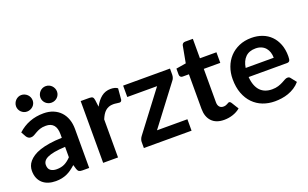

<svg xmlns="http://www.w3.org/2000/svg" viewBox="-82 -1103 2406 1498"><g transform="rotate(-20 1121.0 -354.0)"><path d="M332 -219Q278.5 -216.5 242 -209.8Q205.5 -203 183.5 -192.5Q161.5 -182 152 -168Q142.5 -154 142.5 -137.5Q142.5 -105 161.8 -91Q181 -77 212 -77Q250 -77 277.8 -90.8Q305.5 -104.5 332 -132.5ZM49 -441.5Q137.5 -522.5 262 -522.5Q307 -522.5 342.5 -507.8Q378 -493 402.5 -466.8Q427 -440.5 439.8 -404Q452.5 -367.5 452.5 -324V0H396.5Q379 0 369.5 -5.2Q360 -10.5 354.5 -26.5L343.5 -63.5Q324 -46 305.5 -32.8Q287 -19.5 267 -10.5Q247 -1.5 224.2 3.2Q201.5 8 174 8Q141.5 8 114 -0.8Q86.5 -9.5 66.5 -27Q46.5 -44.5 35.5 -70.5Q24.5 -96.5 24.5 -131Q24.5 -150.5 31 -169.8Q37.5 -189 52.2 -206.5Q67 -224 90.5 -239.5Q114 -255 148.2 -266.5Q182.5 -278 228 -285.2Q273.5 -292.5 332 -294V-324Q332 -375.5 310 -400.2Q288 -425 246.5 -425Q216.5 -425 196.8 -418Q177 -411 162 -402.2Q147 -393.5 134.8 -386.5Q122.5 -379.5 107.5 -379.5Q94.5 -379.5 85.5 -386.2Q76.5 -393 71 -402ZM218.5 -646Q218.5 -632 213 -619.8Q207.5 -607.5 197.8 -598.5Q188 -589.5 175.2 -584.2Q162.5 -579 148 -579Q134.5 -579 122.2 -584.2Q110 -589.5 100.8 -598.5Q91.5 -607.5 86 -619.8Q80.5 -632 80.5 -646Q80.5 -660.5 86 -673.2Q91.5 -686 100.8 -695.5Q110 -705 122.2 -710.5Q134.5 -716 148 -716Q162.5 -716 175.2 -710.5Q188 -705 197.8 -695.5Q207.5 -686 213 -673.2Q218.5 -660.5 218.5 -646ZM420.5 -646Q420.5 -632 415 -619.8Q409.5 -607.5 400.2 -598.5Q391 -589.5 378.2 -584.2Q365.5 -579 351 -579Q337 -579 324.5 -584.2Q312 -589.5 302.8 -598.5Q293.5 -607.5 288 -619.8Q282.5 -632 282.5 -646Q282.5 -660.5 288 -673.2Q293.5 -686 302.8 -695.5Q312 -705 324.5 -710.5Q337 -716 351 -716Q365.5 -716 378.2 -710.5Q391 -705 400.2 -695.5Q409.5 -686 415 -673.2Q420.5 -660.5 420.5 -646Z M685 -424Q709 -470 742 -496.2Q775 -522.5 820 -522.5Q855.5 -522.5 877 -507L869 -414.5Q866.5 -405.5 861.8 -401.8Q857 -398 849 -398Q841.5 -398 826.8 -400.5Q812 -403 798 -403Q777.5 -403 761.5 -397Q745.5 -391 732.8 -379.8Q720 -368.5 710.2 -352.5Q700.5 -336.5 692 -316V0H568.5V-513H641Q660 -513 667.5 -506.2Q675 -499.5 677.5 -482Z M1310 -462Q1310 -449 1305.5 -436.5Q1301 -424 1293.5 -416L1050 -95H1302.5V0H906.5V-51.5Q906.5 -60 910.5 -71.8Q914.5 -83.5 922.5 -94L1168.5 -418.5H921V-513H1310Z M1572 8Q1505 8 1469.2 -29.8Q1433.5 -67.5 1433.5 -134V-420.5H1381Q1371 -420.5 1364 -427Q1357 -433.5 1357 -446.5V-495.5L1439.5 -509L1465.5 -649Q1468 -659 1475 -664.5Q1482 -670 1493 -670H1557V-508.5H1694V-420.5H1557V-142.5Q1557 -118.5 1568.8 -105Q1580.5 -91.5 1601 -91.5Q1612.5 -91.5 1620.2 -94.2Q1628 -97 1633.8 -100Q1639.5 -103 1644 -105.8Q1648.5 -108.5 1653 -108.5Q1658.5 -108.5 1662 -105.8Q1665.5 -103 1669.5 -97.5L1706.5 -37.5Q1679.5 -15 1644.5 -3.5Q1609.5 8 1572 8Z M2099.5 -315.5Q2099.5 -339.5 2092.8 -360.8Q2086 -382 2072.5 -398Q2059 -414 2038.2 -423.2Q2017.5 -432.5 1990 -432.5Q1936.5 -432.5 1905.8 -402Q1875 -371.5 1866.5 -315.5ZM1864 -241Q1867 -201.5 1878 -172.8Q1889 -144 1907 -125.2Q1925 -106.5 1949.8 -97.2Q1974.5 -88 2004.5 -88Q2034.5 -88 2056.2 -95Q2078 -102 2094.2 -110.5Q2110.5 -119 2122.8 -126Q2135 -133 2146.5 -133Q2162 -133 2169.5 -121.5L2205 -76.5Q2184.5 -52.5 2159 -36.2Q2133.5 -20 2105.8 -10.2Q2078 -0.5 2049.2 3.5Q2020.5 7.5 1993.5 7.5Q1940 7.5 1894 -10.2Q1848 -28 1814 -62.8Q1780 -97.5 1760.5 -148.8Q1741 -200 1741 -267.5Q1741 -320 1758 -366.2Q1775 -412.5 1806.8 -446.8Q1838.5 -481 1884.2 -501Q1930 -521 1987.5 -521Q2036 -521 2077 -505.5Q2118 -490 2147.5 -460.2Q2177 -430.5 2193.8 -387.2Q2210.5 -344 2210.5 -288.5Q2210.5 -260.5 2204.5 -250.8Q2198.5 -241 2181.5 -241Z"/></g></svg>

Font: Lato 2
Style: Bold
Weight: 700
Designer: Lukasz Dziedzic with Adam Twardoch and Botio Nikoltchev
Foundry: tyPoland Lukasz Dziedzic
Version: Version 2.015; 2015-08-06; http://www.latofonts.com/